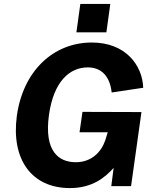

<svg xmlns="http://www.w3.org/2000/svg" viewBox="-20 -950 798 980"><path d="M543 -930H390L370 -785H523ZM337 10C452 10 517 -45 560 -93L548 0H649L702 -378L401 -379L386 -275H530L517 -233C497 -175 448 -122 367 -122C280 -122 204 -177 230 -364C254 -534 335 -606 428 -606C504 -606 542 -553 550 -478L711 -502C707 -618 620 -733 449 -733C252 -733 98 -588 66 -359C36 -137 141 10 337 10Z"/></svg>

Font: United Sans
Style: Bold Italic
Weight: 700
Italic angle: -8°
Designer: Pablo Impallari, Rodrigo Fuenzalida (Modified by Dan O. Williams)
Version: Version 1.000;PS 001.000;hotconv 1.0.88;makeotf.lib2.5.64775